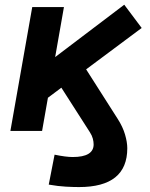

<svg xmlns="http://www.w3.org/2000/svg" viewBox="-20 -547 626 802"><path d="M310.1 234.4Q287.1 234.4 255.1 232.7Q223.1 231 183.6 224.1L208 99.1Q255.4 108.9 283.7 108.9Q371.1 108.9 371.1 56.2Q371.1 44.9 367.7 32Q364.3 19 355.5 5.4L236.3 -180.7L180.2 -138.7L155.8 0H23.4L114.7 -517.6H247.1L210.4 -308.6L499 -527.3L571.8 -430.2L339.8 -257.3L471.7 -50.3Q492.7 -17.6 502.2 14.6Q511.7 46.9 511.7 72.3Q511.7 234.4 310.1 234.4Z"/></svg>

Font: Cascadia Mono
Style: Bold Italic
Weight: 700
Italic angle: -10°
Monospace: yes
Designer: Aaron Bell
Foundry: Saja Typeworks
Version: Version 2404.023; ttfautohint (v1.8.4)